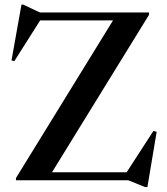

<svg xmlns="http://www.w3.org/2000/svg" viewBox="-20 -768 710 818"><path d="M615 -715V-705L201.5 -34H519.5L633.5 -210L647.5 -206.5L608 29H598L526.5 0H48V-9.5L461.5 -681H151L41 -507.5L29 -510.5L71.5 -748.5H78.5L150 -715Z"/></svg>

Font: Newsreader Display Medium
Style: Regular
Weight: 500
Designer: Hugues Gentile
Foundry: Production Type
Version: Version 1.001